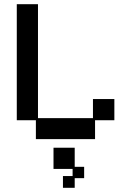

<svg xmlns="http://www.w3.org/2000/svg" viewBox="-20 -651 626 915"><path d="M151 12V-78H60V-631H161V-88H423V-179H525V-78H433V12ZM280 244V188H326V154H235V53H336V144H381V198H336V244Z"/></svg>

Font: Pixelify Sans
Style: Regular
Weight: 400
Designer: Stefie Justprince
Foundry: Typecalism Foundryline
Version: Version 1.000;February 13, 2025;FontCreator 15.0.0.3015 64-b